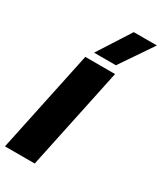

<svg xmlns="http://www.w3.org/2000/svg" viewBox="-232 -972 886 1051"><g transform="rotate(30 211.0 -447.0)"><path d="M155 -688 287 -894H433L293 -688ZM-11 0 125 -644H313L177 0Z"/></g></svg>

Font: Kanit
Style: Bold Italic
Weight: 700
Italic angle: -12°
Designer: Katatrad Team
Foundry: CadsonDemak
Version: Version 2.000; ttfautohint (v1.8.3)